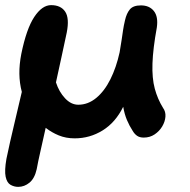

<svg xmlns="http://www.w3.org/2000/svg" viewBox="-22 -529 742 748"><path d="M49 199Q33 199 19 191Q5 183 0 159.5Q-5 136 3 90Q17 23 33 -43.5Q49 -110 63 -171Q54 -205 53.5 -241.5Q53 -278 61 -319Q81 -417 111.5 -463Q142 -509 177 -509Q215 -509 232 -483.5Q249 -458 238 -402Q228 -356 217.5 -306.5Q207 -257 196 -208Q208 -171 231.5 -146Q255 -121 283 -121Q321 -121 353 -147.5Q385 -174 408 -220Q431 -266 444 -325Q449 -354 452 -374.5Q455 -395 457.5 -412Q460 -429 465 -450Q471 -477 484 -492.5Q497 -508 527 -508Q560 -508 577.5 -486Q595 -464 589 -422Q574 -340 572 -282Q570 -224 581 -183.5Q592 -143 613 -109Q624 -94 622.5 -74.5Q621 -55 610 -36.5Q599 -18 580.5 -5.5Q562 7 538 7Q522 7 512 0Q502 -7 495 -19Q482 -39 472.5 -61.5Q463 -84 458 -113Q428 -52 378 -21Q328 10 269 10Q235 10 207 -1.5Q179 -13 156 -31Q145 19 135.5 60.5Q126 102 121 130Q113 166 93 182.5Q73 199 49 199Z"/></svg>

Font: Shantell Sans SemiBold
Style: Italic
Weight: 600
Italic angle: -11°
Designer: Stephen Nixon, Anya Danilova, Shantell Martin
Foundry: Arrow Type
Version: Version 1.011;[c5ecc13dd]